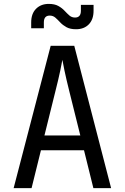

<svg xmlns="http://www.w3.org/2000/svg" viewBox="-20 -965 640 985"><path d="M50 0 240 -730H361L550 0H459L411 -194H190L142 0ZM208 -270H392L336 -495Q320 -559 311 -602Q302 -645 300 -658Q298 -645 289 -602Q280 -559 264 -496ZM370 -815Q340 -815 321 -825.5Q302 -836 289 -850Q276 -864 264 -874.5Q252 -885 235 -885Q205 -885 205 -850V-820H140V-850Q140 -895 165 -920Q190 -945 230 -945Q260 -945 279 -934.5Q298 -924 311 -910Q324 -896 336 -885.5Q348 -875 365 -875Q395 -875 395 -910V-940H460V-910Q460 -865 435.5 -840Q411 -815 370 -815Z"/></svg>

Font: JetBrainsMono Nerd Font Mono
Style: Regular
Weight: 400
Monospace: yes
Designer: Philipp Nurullin, Konstantin Bulenkov
Foundry: JetBrains
Version: Version 2.304; ttfautohint (v1.8.4.7-5d5b);Nerd Fonts 2.3.0